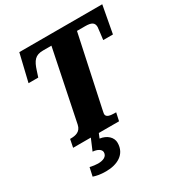

<svg xmlns="http://www.w3.org/2000/svg" viewBox="-216 -862 1170 1249"><g transform="rotate(-30 368.5 -237.0)"><path d="M106 0H239L203 85C236 87 265 102 265 125C265 157 234 170 196 170C179 170 157 167 136 162L122 226C146 234 172 240 216 240C300 240 373 203 373 116C373 74 337 41 285 34L299 0H451L464 -60H459C420 -60 390 -64 390 -90C390 -96 393 -105 397 -127L508 -646H569C616 -646 637 -635 637 -601C637 -594 627 -518 626 -509H699L737 -714H114L65 -509H138L152 -552C173 -618 194 -646 253 -646H316L207 -115C197 -68 160 -60 123 -60H118Z"/></g></svg>

Font: Noto Serif SemiCondensed Black
Style: Italic
Weight: 900
Width: 4
Italic angle: -12°
Designer: Monotype Design Team
Foundry: Monotype Imaging Inc.
Version: Version 2.014